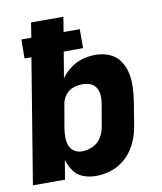

<svg xmlns="http://www.w3.org/2000/svg" viewBox="-83 -803 743 878"><g transform="rotate(-10 288.0 -363.5)"><path d="M292 8Q322 8 352.5 0Q383 -8 410 -26.5Q437 -45 456.5 -71.5Q476 -98 487 -127.5Q498 -157 503 -187L521 -297Q526 -330 527.5 -364Q529 -398 522 -429.5Q515 -461 497 -487Q479 -513 449 -525.5Q419 -538 385 -538Q355 -538 325.5 -530Q296 -522 270 -503Q244 -484 225 -458L245 -578H335V-666H260L271 -735H121L110 -666H64L63 -578H95L0 0H149L164 -89Q172 -61 189 -37Q206 -13 233.5 -2.5Q261 8 292 8ZM249 -114Q229 -114 213 -124Q197 -134 190.5 -152Q184 -170 184 -190Q184 -210 187 -230L206 -340Q209 -362 223.5 -381.5Q238 -401 259.5 -408.5Q281 -416 303 -416Q322 -416 339 -409.5Q356 -403 365.5 -387.5Q375 -372 376.5 -353.5Q378 -335 375 -317L356 -207Q352 -182 337.5 -159Q323 -136 298.5 -125Q274 -114 249 -114Z"/></g></svg>

Font: Iosevka Sparkle Heavy
Style: Italic
Weight: 900
Italic angle: -9°
Designer: Belleve Invis
Foundry: Belleve Invis
Version: Version 4.5.0; ttfautohint (v1.8.3)